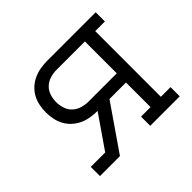

<svg xmlns="http://www.w3.org/2000/svg" viewBox="-128 -693 856 856"><g transform="rotate(-45 300.0 -265.0)"><path d="M60 0V-58H151L258 -213Q236 -213 214.5 -216.5Q193 -220 173 -229Q153 -238 136.5 -253Q120 -268 109.5 -287Q99 -306 94.5 -328Q90 -350 90 -372Q90 -393 94.5 -415Q99 -437 109.5 -456Q120 -475 136.5 -490Q153 -505 173.5 -514Q194 -523 215.5 -526.5Q237 -530 259 -530H563V-472H502V-58H563V0H377V-58H437V-213H333L186 0ZM259 -271H437V-472H259Q238 -472 218 -466Q198 -460 183 -446Q168 -432 161.5 -412Q155 -392 155 -372Q155 -351 161.5 -331Q168 -311 183 -297Q198 -283 218 -277Q238 -271 259 -271Z"/></g></svg>

Font: Iosevka Slab Light Extended
Style: Regular
Weight: 300
Width: 7
Monospace: yes
Designer: Belleve Invis
Foundry: Belleve Invis
Version: Version 11.1.0; ttfautohint (v1.8.3)